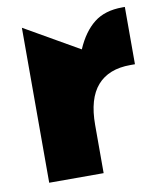

<svg xmlns="http://www.w3.org/2000/svg" viewBox="-68 -605 553 660"><g transform="rotate(-10 208.5 -275.0)"><path d="M403 -550Q342 -550 304 -520Q266 -490 241 -432L51 -541V0H241V-168Q241 -260 280.5 -305Q320 -350 396 -350H412V-550Z"/></g></svg>

Font: Geom Black
Style: Bold
Weight: 900
Version: Version 1.102